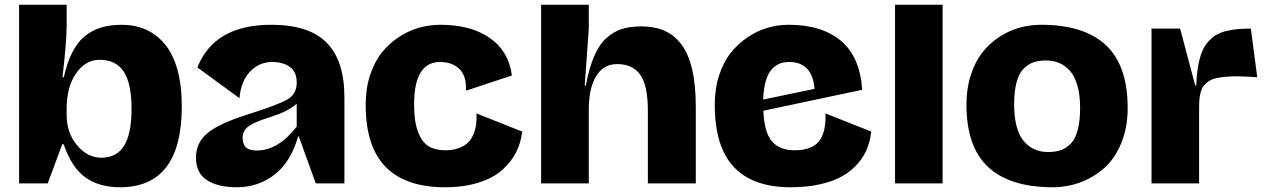

<svg xmlns="http://www.w3.org/2000/svg" viewBox="-20 -770 5308 806"><path d="M60.1 0V-750H259.8V-666Q259.8 -593.3 242.2 -445.8H248Q273.9 -564 332.3 -615Q390.6 -666 490.2 -666Q545.9 -666 590.8 -646.5Q635.7 -627 670.4 -586.7Q705.1 -546.4 724.1 -479.7Q743.2 -413.1 743.2 -324.2Q743.2 16.1 483.9 16.1Q397 16.1 338.9 -24.9Q280.8 -65.9 247.1 -165V-164.1H241.2L180.2 0ZM259.8 -288.1Q259.8 -211.9 303.7 -159.9Q347.7 -107.9 404.8 -107.9Q469.7 -107.9 501 -158.2Q532.2 -208.5 532.2 -313Q532.2 -418.5 499.8 -468.8Q467.3 -519 397.9 -519Q338.9 -519 299.3 -461.9Q259.8 -404.8 259.8 -314Z M1021.5 -290Q1149.4 -330.6 1187.5 -353Q1225.6 -375.5 1225.6 -423.8Q1225.6 -467.8 1197 -488.8Q1168.5 -509.8 1122.6 -509.8Q1068.4 -509.8 1029.8 -469.5Q991.2 -429.2 985.4 -357.9L808.6 -486.8Q879.4 -666 1118.7 -666Q1277.8 -666 1351.8 -590.3Q1425.8 -514.6 1425.8 -361.8V0H1305.7L1234.4 -196.8H1231.4Q1200.7 -89.4 1132.1 -36.6Q1063.5 16.1 974.6 16.1Q894.5 16.1 848.6 -13.9Q802.7 -43.9 802.7 -107.9Q802.7 -170.9 850.8 -211.2Q898.9 -251.5 1021.5 -290ZM998.5 -191.9Q998.5 -165.5 1012 -151.9Q1025.4 -138.2 1057.6 -138.2Q1148.4 -138.2 1225.6 -238.8V-334Q1200.2 -314 1173.3 -301Q1146.5 -288.1 1100.6 -273.9Q1042.5 -255.4 1020.5 -237.5Q998.5 -219.7 998.5 -191.9Z M1718.3 -331.1Q1718.3 -259.8 1734.9 -216.3Q1751.5 -172.9 1779.3 -156Q1807.1 -139.2 1849.1 -139.2Q1881.8 -139.2 1906.5 -148.4Q1931.2 -157.7 1945.6 -172.4Q1960 -187 1968.3 -208Q1976.6 -229 1979 -249.5Q1981.4 -270 1980 -293.9L2171.9 -217.8Q2167 -170.9 2146.5 -130.6Q2126 -90.3 2088.4 -56.6Q2050.8 -22.9 1989 -3.4Q1927.2 16.1 1848.1 16.1Q1683.6 16.1 1599.4 -68.8Q1515.1 -153.8 1515.1 -331.1Q1515.1 -398.4 1533.7 -454.8Q1552.2 -511.2 1583 -549.6Q1613.8 -587.9 1654.8 -614.7Q1695.8 -641.6 1739.7 -653.8Q1783.7 -666 1829.1 -666Q1956.5 -666 2036.1 -610.6Q2115.7 -555.2 2128.9 -453.1L1936 -389.2Q1939 -451.7 1908.2 -480.7Q1877.4 -509.8 1827.1 -509.8Q1718.3 -509.8 1718.3 -331.1Z M2900.9 0H2699.7V-305.2Q2699.7 -412.1 2667.5 -456.5Q2635.3 -501 2570.8 -501Q2512.7 -501 2482.2 -449.7Q2451.7 -398.4 2451.7 -311V0H2251.5V-750H2451.7V-649.9L2434.6 -411.1L2439.5 -410.2V-412.1Q2453.1 -484.9 2474.1 -533.7Q2495.1 -582.5 2524.9 -609.6Q2554.7 -636.7 2589.6 -647.9Q2624.5 -659.2 2671.9 -659.2Q2728 -659.2 2769.5 -640.9Q2811 -622.6 2840.8 -583Q2870.6 -543.5 2885.7 -478Q2900.9 -412.6 2900.9 -320.8Z M2980.5 -331.1Q2980.5 -397.9 2999 -454.6Q3017.6 -511.2 3048.6 -549.6Q3079.6 -587.9 3120.1 -614.7Q3160.6 -641.6 3203.6 -653.8Q3246.6 -666 3290.5 -666Q3428.7 -666 3509.3 -599.4Q3589.8 -532.7 3599.6 -393.1L3184.6 -305.2Q3188 -214.8 3220.2 -177Q3252.4 -139.2 3315.4 -139.2Q3387.7 -139.2 3418 -177Q3448.2 -214.8 3445.3 -293.9L3637.2 -217.8Q3633.3 -180.2 3620.6 -147.5Q3607.9 -114.7 3581.8 -84.2Q3555.7 -53.7 3518.3 -31.7Q3481 -9.8 3424.6 3.2Q3368.2 16.1 3298.3 16.1Q3141.1 16.1 3060.8 -68.8Q2980.5 -153.8 2980.5 -331.1ZM3292.5 -509.8Q3270 -509.8 3252.4 -502.7Q3234.9 -495.6 3219.5 -478.8Q3204.1 -461.9 3194.8 -429.9Q3185.5 -397.9 3183.6 -352.1L3399.4 -397Q3390.1 -509.8 3292.5 -509.8Z M3937 0H3737.3V-750H3937Z M4399.9 16.1Q4219.7 16.1 4128.4 -68.6Q4037.1 -153.3 4037.1 -331.1Q4037.1 -398.4 4055.2 -454.6Q4073.2 -510.7 4103.5 -549.3Q4133.8 -587.9 4174.6 -614.7Q4215.3 -641.6 4259.8 -653.8Q4304.2 -666 4351.1 -666Q4530.8 -666 4622.3 -580.6Q4713.9 -495.1 4713.9 -316.9Q4713.9 -233.9 4686.5 -168.2Q4659.2 -102.5 4613.8 -63.2Q4568.4 -23.9 4513.7 -3.9Q4459 16.1 4399.9 16.1ZM4379.9 -131.8Q4411.1 -131.8 4433.8 -139.9Q4456.5 -147.9 4475.6 -167.7Q4494.6 -187.5 4504.4 -224.9Q4514.2 -262.2 4514.2 -316.9Q4514.2 -371.6 4502.7 -411.4Q4491.2 -451.2 4470.9 -473.4Q4450.7 -495.6 4426 -505.9Q4401.4 -516.1 4371.1 -516.1Q4340.3 -516.1 4317.4 -508.1Q4294.4 -500 4275.6 -480.2Q4256.8 -460.4 4247.1 -423.1Q4237.3 -385.7 4237.3 -331.1Q4237.3 -276.4 4248.5 -236.6Q4259.8 -196.8 4280.3 -174.6Q4300.8 -152.3 4325.2 -142.1Q4349.6 -131.8 4379.9 -131.8Z M4814 -649.9H4934.1L4997.1 -412.1H5002Q5003.4 -456.5 5009.5 -491.5Q5015.6 -526.4 5025.4 -551.3Q5035.2 -576.2 5051 -594Q5066.9 -611.8 5084.2 -622.6Q5101.6 -633.3 5126 -639.4Q5150.4 -645.5 5174.6 -647.7Q5198.7 -649.9 5231 -649.9L5257.8 -445.8Q5215.3 -448.7 5183.3 -449.5Q5151.4 -450.2 5126 -447.8Q5100.6 -445.3 5083 -441.2Q5065.4 -437 5052.5 -428Q5039.6 -418.9 5032.2 -409.2Q5024.9 -399.4 5020.5 -383.3Q5016.1 -367.2 5014.9 -351.1Q5013.7 -335 5013.7 -311V0H4814Z"/></svg>

Font: Mayenne Sans Regular
Style: Regular
Weight: 600
Width: 6
Designer: Jérémy Landes — Studio Triple
Foundry: Jérémy Landes — Studio Triple
Version: Version 1.001;hotconv 1.0.109;makeotfexe 2.5.65596